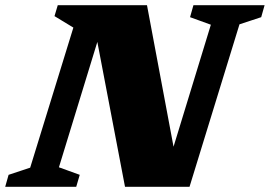

<svg xmlns="http://www.w3.org/2000/svg" viewBox="-51 -718 1037 738"><path d="M633.5 -61 579 -33 759.5 -623 679.5 -652 692.5 -698H966L953 -652L869.5 -624.5L677.5 0H429.5L313 -610L348 -638L175.5 -75L255.5 -46L242 0H-31L-18 -46L65 -73.5L231 -612L158.5 -656L171 -698H514Z"/></svg>

Font: Newsreader 9pt ExtraBold
Style: Italic
Weight: 800
Italic angle: -17°
Designer: Hugues Gentile
Foundry: Production Type
Version: Version 1.003